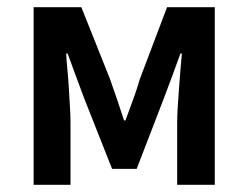

<svg xmlns="http://www.w3.org/2000/svg" viewBox="-20 -511 687 531"><path d="M73 0V-491H205L284 -293Q295 -262 304.5 -234Q314 -206 323 -178H327Q337 -206 347.5 -234Q358 -262 367 -293L442 -491H574V0H470V-172Q470 -190 471.5 -214.5Q473 -239 475 -265.5Q477 -292 479 -317.5Q481 -343 483 -363H479Q468 -332 455.5 -298.5Q443 -265 432 -236L358 -44H290L214 -236Q203 -265 190.5 -299Q178 -333 167 -363H163Q164 -343 166.5 -317.5Q169 -292 170.5 -265.5Q172 -239 173.5 -214.5Q175 -190 175 -172V0Z"/></svg>

Font: Giro Sans Semibold
Style: Regular
Weight: 600
Designer: Paul D. Hunt
Foundry: Adobe Systems Incorporated
Version: Version 1.000;PS 1.0;hotconv 1.0.88;makeotf.lib2.5.647800